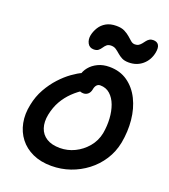

<svg xmlns="http://www.w3.org/2000/svg" viewBox="-171 -1094 1078 1225"><g transform="rotate(20 367.5 -481.0)"><path d="M320 10Q248 10 193.5 -15Q139 -40 105 -84Q71 -128 59.5 -186Q48 -244 62 -310Q74 -371 102.5 -421.5Q131 -472 167 -511Q203 -550 240 -576.5Q277 -603 307 -616Q337 -629 353 -629Q371 -629 382 -624Q393 -619 400 -602Q413 -576 400 -555Q387 -534 360 -518Q317 -492 283 -459Q249 -426 225.5 -385Q202 -344 191 -290Q181 -239 194 -199.5Q207 -160 242 -138Q277 -116 333 -116Q385 -116 432.5 -139Q480 -162 515 -203.5Q550 -245 561 -300Q570 -351 567 -400.5Q564 -450 549 -490.5Q534 -531 506.5 -555.5Q479 -580 440 -580Q425 -580 415.5 -569Q406 -558 403 -539Q399 -518 386 -506.5Q373 -495 355 -495Q335 -495 319 -506.5Q303 -518 295.5 -540.5Q288 -563 295 -596Q301 -626 322 -652Q343 -678 377 -694.5Q411 -711 455 -711Q527 -711 579 -674.5Q631 -638 661.5 -576.5Q692 -515 699.5 -439Q707 -363 692 -283Q679 -217 644 -163Q609 -109 558.5 -70.5Q508 -32 447.5 -11Q387 10 320 10ZM321 -781Q292 -781 279 -805Q266 -829 272 -860Q278 -888 294 -914Q310 -940 338 -956Q366 -972 407 -972Q442 -972 463.5 -961Q485 -950 500.5 -936.5Q516 -923 528.5 -912Q541 -901 557 -901Q572 -901 582 -907.5Q592 -914 600 -924Q608 -934 615.5 -944Q623 -954 633.5 -960.5Q644 -967 659 -967Q685 -967 696 -949.5Q707 -932 700 -896Q689 -843 651 -811Q613 -779 559 -779Q530 -779 512 -788.5Q494 -798 480 -810.5Q466 -823 452 -832.5Q438 -842 419 -842Q400 -842 389.5 -833Q379 -824 371 -811.5Q363 -799 352 -790Q341 -781 321 -781Z"/></g></svg>

Font: Shantell Sans Light SemiBold
Style: Italic
Weight: 600
Italic angle: -11°
Version: Version 1.011;[c5ecc13dd]